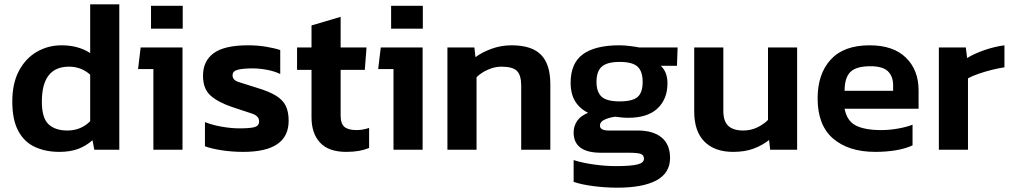

<svg xmlns="http://www.w3.org/2000/svg" viewBox="-20 -694 4688 890"><path d="M255 10Q192 10 142.5 -12.5Q93 -35 65 -86.5Q37 -138 37 -223Q37 -308 68 -366Q99 -424 151 -454Q203 -484 265 -484Q343 -484 398 -448V-674H533V0H417L409 -44Q378 -17 341.5 -3.5Q305 10 255 10ZM292 -89Q355 -89 398 -132V-348Q356 -385 300 -385Q174 -385 174 -223Q174 -147 205 -118Q236 -89 292 -89Z M680 -561V-667H827V-561ZM691 0V-374H620L632 -474H826V0Z M1108 10Q1055 10 1007 2.5Q959 -5 930 -16V-128Q965 -114 1009 -106.5Q1053 -99 1090 -99Q1140 -99 1160.5 -105Q1181 -111 1181 -132Q1181 -156 1149.5 -167Q1118 -178 1056 -198Q991 -220 956 -251Q921 -282 921 -343Q921 -411 970.5 -447.5Q1020 -484 1130 -484Q1174 -484 1213 -477.5Q1252 -471 1279 -462V-351Q1252 -364 1217 -370.5Q1182 -377 1152 -377Q1109 -377 1083.5 -371Q1058 -365 1058 -345Q1058 -323 1085.5 -314Q1113 -305 1171 -287Q1228 -270 1260 -250Q1292 -230 1305 -202.5Q1318 -175 1318 -134Q1318 10 1108 10Z M1585 10Q1503 10 1463.5 -33Q1424 -76 1424 -150V-370H1357V-474H1424V-576L1559 -616V-474H1679L1671 -370H1559V-159Q1559 -120 1577 -105.5Q1595 -91 1633 -91Q1661 -91 1691 -101V-8Q1669 1 1643 5.5Q1617 10 1585 10Z M1793 -561V-667H1940V-561ZM1804 0V-374H1733L1745 -474H1939V0Z M2054 0V-474H2179L2184 -429Q2213 -451 2257.5 -467.5Q2302 -484 2351 -484Q2445 -484 2488 -440Q2531 -396 2531 -304V0H2396V-297Q2396 -345 2376.5 -365Q2357 -385 2304 -385Q2273 -385 2241.5 -371Q2210 -357 2189 -336V0Z M2841 176Q2788 176 2732.5 169Q2677 162 2639 149V48Q2679 61 2733 68.5Q2787 76 2834 76Q2903 76 2934 68.5Q2965 61 2965 42Q2965 26 2951.5 20Q2938 14 2895 14H2766Q2639 14 2639 -80Q2639 -109 2655 -133Q2671 -157 2706 -171Q2625 -212 2625 -309Q2625 -401 2682 -442.5Q2739 -484 2851 -484Q2874 -484 2901.5 -480.5Q2929 -477 2943 -474H3121L3118 -389H3043Q3074 -360 3074 -308Q3074 -235 3028 -191.5Q2982 -148 2892 -148Q2876 -148 2861.5 -149.5Q2847 -151 2832 -153Q2802 -149 2781.5 -139Q2761 -129 2761 -112Q2761 -89 2802 -89H2936Q3008 -89 3047 -56.5Q3086 -24 3086 38Q3086 108 3023 142Q2960 176 2841 176ZM2852 -224Q2912 -224 2935.5 -244.5Q2959 -265 2959 -314Q2959 -363 2935.5 -385Q2912 -407 2852 -407Q2795 -407 2770 -385.5Q2745 -364 2745 -314Q2745 -268 2768.5 -246Q2792 -224 2852 -224Z M3378 10Q3293 10 3245.5 -37.5Q3198 -85 3198 -177V-474H3333V-180Q3333 -132 3356 -110.5Q3379 -89 3425 -89Q3460 -89 3489.5 -103Q3519 -117 3540 -138V-474H3675V0H3550L3545 -45Q3515 -21 3474.5 -5.5Q3434 10 3378 10Z M4037 10Q3914 10 3842 -51.5Q3770 -113 3770 -238Q3770 -351 3830.5 -417.5Q3891 -484 4011 -484Q4121 -484 4179.5 -426.5Q4238 -369 4238 -276V-190H3895Q3906 -133 3947.5 -112Q3989 -91 4065 -91Q4103 -91 4142.5 -98Q4182 -105 4210 -116V-20Q4177 -5 4133 2.5Q4089 10 4037 10ZM3895 -273H4120V-299Q4120 -340 4096 -363.5Q4072 -387 4015 -387Q3948 -387 3921.5 -360Q3895 -333 3895 -273Z M4332 0V-474H4457L4463 -425Q4495 -445 4542.5 -461.5Q4590 -478 4636 -484V-382Q4609 -378 4577 -370Q4545 -362 4516 -352Q4487 -342 4467 -331V0Z"/></svg>

Font: Kanit Medium
Style: Regular
Weight: 500
Designer: Katatrad Team
Foundry: CadsonDemak
Version: Version 2.000; ttfautohint (v1.8.3)